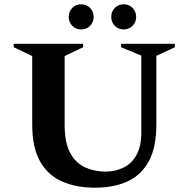

<svg xmlns="http://www.w3.org/2000/svg" viewBox="-20 -864 878 894"><path d="M423 10Q336 10 270 -18.5Q204 -47 167 -111.5Q130 -176 130 -284V-603L44 -644V-660H367V-644L281 -603V-283Q281 -200 306.5 -152.5Q332 -105 375.5 -85Q419 -65 472 -65Q516 -65 554 -83Q592 -101 615 -141.5Q638 -182 638 -248V-605L544 -644V-660H794V-644L708 -604V-284Q708 -176 672 -111.5Q636 -47 572 -18.5Q508 10 423 10ZM358 -727Q333 -727 316.5 -744Q300 -761 300 -785Q300 -810 316.5 -827Q333 -844 358 -844Q383 -844 399.5 -827Q416 -810 416 -785Q416 -761 399.5 -744Q383 -727 358 -727ZM556 -727Q531 -727 514.5 -744Q498 -761 498 -785Q498 -810 514.5 -827Q531 -844 556 -844Q581 -844 597.5 -827Q614 -810 614 -785Q614 -761 597.5 -744Q581 -727 556 -727Z"/></svg>

Font: Spectral SC
Style: Bold
Weight: 700
Designer: Jean-Baptiste Levee
Foundry: Production Type
Version: Version 2.001